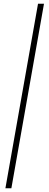

<svg xmlns="http://www.w3.org/2000/svg" viewBox="-20 -758 264 1030"><path d="M9 252 184 -738H216L41 252Z"/></svg>

Font: Celebes Thin
Style: Italic
Weight: 250
Italic angle: -10°
Designer: Anugrah Pasau
Foundry: Lafontype
Version: Version 1.000; ttfautohint (v1.8.4)